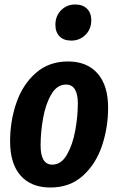

<svg xmlns="http://www.w3.org/2000/svg" viewBox="-20 -820 527 856"><path d="M25 -190Q25 -280 53 -361.5Q81 -443 139.5 -494.5Q198 -546 283 -546Q368 -546 415 -492.5Q462 -439 462 -340Q462 -251 434.5 -169.5Q407 -88 349 -36Q291 16 205 16Q119 16 72 -37Q25 -90 25 -190ZM327 -359Q327 -443 274 -443Q234 -443 208.5 -399Q183 -355 172 -292.5Q161 -230 161 -172Q161 -86 213 -86Q253 -86 278.5 -130.5Q304 -175 315.5 -238Q327 -301 327 -359ZM227 -709Q227 -749 252.5 -774.5Q278 -800 315 -800Q349 -800 368 -781Q387 -762 387 -730Q387 -690 361 -664.5Q335 -639 298 -639Q264 -639 245.5 -658Q227 -677 227 -709Z"/></svg>

Font: Fira Sans Compressed SemiBold
Style: Italic
Weight: 600
Width: 1
Italic angle: -8°
Designer: bBox Type GmbH & Carrois Corporate GbR & Edenspiekermann AG
Foundry: bBox Type GmbH & Carrois Corporate GbR & Edenspiekermann AG
Version: Version 4.301